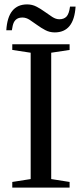

<svg xmlns="http://www.w3.org/2000/svg" viewBox="-20 -857 373 877"><path d="M213.9 -39.1 297.9 -25.9V0H36.1V-25.9L120.1 -39.1V-616.2L36.1 -628.9V-654.8H297.9V-628.9L213.9 -616.2ZM230 -709Q206.5 -709 186.8 -719.5Q167 -730 149.4 -742.9Q131.8 -755.9 115.5 -766.4Q99.1 -776.9 83 -776.9Q67.4 -776.9 57.9 -771Q48.3 -765.1 43 -754.2Q37.6 -743.2 34.2 -718.8H8.8Q16.1 -836.9 104 -836.9Q127.4 -836.9 147.2 -826.4Q167 -815.9 184.8 -803Q202.6 -790 219 -779.5Q235.4 -769 251 -769Q272 -769 283.7 -781.2Q295.4 -793.5 299.8 -826.7H325.2Q317.9 -709 230 -709Z"/></svg>

Font: Times New Roman
Style: Regular
Weight: 400
Designer: Steve Matteson
Foundry: Ascender Corporation
Version: Version 2.00.3